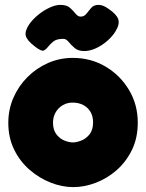

<svg xmlns="http://www.w3.org/2000/svg" viewBox="-20 -748 598 786"><path d="M280 18Q234 18 187 -0.5Q140 -19 100.5 -53.5Q61 -88 37.5 -136.5Q14 -185 14 -245Q14 -300 35 -348Q56 -396 92.5 -432.5Q129 -469 176.5 -490Q224 -511 278 -511Q352 -511 412 -475.5Q472 -440 508 -380Q544 -320 544 -246Q544 -183 520 -134Q496 -85 457 -51Q418 -17 371.5 0.5Q325 18 280 18ZM278 -165Q293 -165 312.5 -172.5Q332 -180 346.5 -198Q361 -216 361 -247Q361 -272 350.5 -290Q340 -308 321 -318Q302 -328 277 -328Q255 -328 237 -317.5Q219 -307 208 -288.5Q197 -270 197 -246Q197 -216 211 -198Q225 -180 244 -172.5Q263 -165 278 -165ZM227 -728Q253 -728 266.5 -716Q280 -704 289.5 -692Q299 -680 310 -680Q325 -680 334 -692Q343 -704 353.5 -716Q364 -728 383 -728Q393 -728 403 -724Q413 -720 424 -712Q457 -690 464 -669.5Q471 -649 453 -620Q441 -600 419.5 -581Q398 -562 373 -550.5Q348 -539 325 -539Q300 -539 285.5 -551.5Q271 -564 261 -576.5Q251 -589 239 -589Q212 -589 199 -578.5Q186 -568 178 -558Q168 -545 158.5 -541Q149 -537 121 -559Q90 -583 85.5 -602Q81 -621 100 -649Q114 -669 136 -687Q158 -705 182.5 -716.5Q207 -728 227 -728Z"/></svg>

Font: Fredoka Light
Style: Bold
Weight: 700
Version: Version 2.001